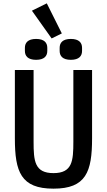

<svg xmlns="http://www.w3.org/2000/svg" viewBox="-20 -1117 640 1149"><path d="M69 -698V-289C69 -89 105 12 300 12C495 12 531 -89 531 -289V-698H419V-269C419 -154 413 -81 300 -81C187 -81 181 -154 181 -269V-698ZM289 -887 350 -917 260 -1097 171 -1053ZM196 -759C245 -759 263 -782 263 -812V-831C263 -861 245 -884 196 -884C147 -884 129 -861 129 -831V-812C129 -782 147 -759 196 -759ZM404 -759C453 -759 471 -782 471 -812V-831C471 -861 453 -884 404 -884C355 -884 337 -861 337 -831V-812C337 -782 355 -759 404 -759Z"/></svg>

Font: IBM Plex Mono Medm
Style: Regular
Weight: 500
Monospace: yes
Designer: Mike Abbink, Paul van der Laan, Pieter van Rosmalen
Foundry: Bold Monday
Version: Version 2.004